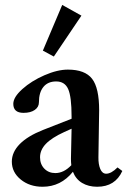

<svg xmlns="http://www.w3.org/2000/svg" viewBox="-20 -729 510 761"><path d="M193.4 -504.9 149.9 -528.3 226.6 -709.5 302.7 -667ZM148.9 11.2Q97.2 11.2 62 -17.6Q26.9 -46.4 26.9 -88.4Q26.9 -126 58.3 -158Q89.8 -189.9 150.4 -213.9L263.7 -258.3V-267.1Q263.7 -345.7 250.2 -376Q236.8 -406.2 202.6 -406.2Q169.9 -406.2 152.1 -384.5Q134.3 -362.8 134.3 -323.7Q134.3 -304.7 117.7 -293.2Q101.1 -281.7 73.2 -281.7Q32.7 -281.7 32.7 -317.4Q32.7 -343.8 68.6 -376Q104.5 -408.2 156 -430.7Q207.5 -453.1 249 -453.1Q316.9 -453.1 345 -416.7Q373 -380.4 373 -292Q373 -290 370.1 -105.5Q369.6 -78.1 377.4 -59.3Q385.3 -40.5 400.9 -40.5Q420.9 -40.5 445.8 -65.4L464.8 -51.3Q436.5 11.2 365.2 11.2Q330.6 11.2 305.4 -3.9Q280.3 -19 269 -48.3Q221.2 11.2 148.9 11.2ZM138.7 -105.5Q138.7 -78.1 155.8 -60.5Q172.9 -43 199.2 -43Q232.9 -43 262.7 -74.2Q261.2 -85.9 261.2 -99.6Q263.2 -178.2 263.7 -218.8L234.4 -205.6Q185.1 -183.1 161.9 -158.9Q138.7 -134.8 138.7 -105.5Z"/></svg>

Font: Elstob 10pt SemiBold
Style: Regular
Weight: 600
Designer: Peter S. Baker
Version: Version 1.015